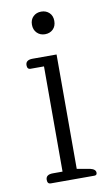

<svg xmlns="http://www.w3.org/2000/svg" viewBox="-79 -703 421 744"><g transform="rotate(-10 132.0 -331.0)"><path d="M94 -618Q94 -638 106.5 -650Q119 -662 138 -662Q157 -662 169.5 -650Q182 -638 182 -618Q182 -597 169.5 -585Q157 -573 138 -573Q119 -573 106.5 -585.5Q94 -598 94 -618ZM46 -16Q46 -37 74 -37H112V-451H59Q46 -451 46 -467Q46 -488 74 -488H168V-38L219 -29Q241 -24 241 -10Q241 0 231 0H59Q46 0 46 -16Z"/></g></svg>

Font: Maitree Light
Style: Regular
Weight: 300
Designer: CadsonDemak Team
Foundry: CadsonDemak
Version: Version 1.001